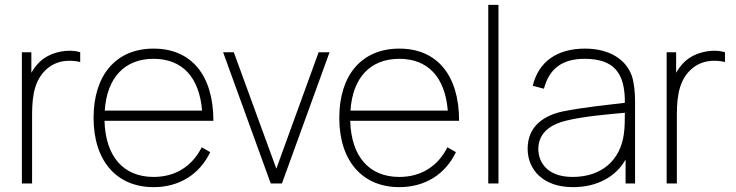

<svg xmlns="http://www.w3.org/2000/svg" viewBox="-20 -755 3028 790"><path d="M70 0H112V-266C112 -332 112 -415 169 -468C212 -508 265 -510 310 -500V-540C263 -555 187 -543 143 -500C131.5 -489 119 -473.5 109 -455.5V-540H70Z M612 15C717 15 801 -37 845 -129L810 -149C770 -70 701 -27 612 -27C487.5 -27 414 -111.5 410 -258H858C858 -446 767 -555 612 -555C458 -555 365 -447 365 -270C365 -94 459 15 612 15ZM612 -513C730 -513 800 -437.5 811.5 -300H411C420 -435.5 492.5 -513 612 -513Z M1094 0H1140L1336 -540H1291L1117 -61L942 -540H898Z M1623 15C1728 15 1812 -37 1856 -129L1821 -149C1781 -70 1712 -27 1623 -27C1498.5 -27 1425 -111.5 1421 -258H1869C1869 -446 1778 -555 1623 -555C1469 -555 1376 -447 1376 -270C1376 -94 1470 15 1623 15ZM1623 -513C1741 -513 1811 -437.5 1822.5 -300H1422C1431 -435.5 1503.5 -513 1623 -513Z M1989 0H2031V-735H1989Z M2338 15C2433.5 15 2513 -25.5 2554 -98.5V0H2593V-338C2593 -374 2589 -415 2580 -442C2556 -511 2487 -555 2387 -555C2273 -555 2196 -502 2172 -402L2218 -390C2240 -473 2294 -513 2385 -513C2507.5 -513 2552 -453.5 2551 -332C2497 -325.5 2383 -314 2298 -297C2221 -281 2151 -238 2151 -143C2151 -59 2212 15 2338 15ZM2336 -27C2229 -27 2195 -90 2195 -142C2195 -216 2258 -246 2307 -258C2381 -276.5 2490 -285.5 2551 -291C2551 -267.5 2551 -232 2547 -204C2532 -93 2453 -27 2336 -27Z M2723 0H2765V-266C2765 -332 2765 -415 2822 -468C2865 -508 2918 -510 2963 -500V-540C2916 -555 2840 -543 2796 -500C2784.5 -489 2772 -473.5 2762 -455.5V-540H2723Z"/></svg>

Font: Hauora ExtraLight
Style: Regular
Weight: 200
Designer: Mikhail Sharanda
Foundry: WCYS & Co.
Version: Version 1.010